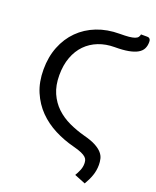

<svg xmlns="http://www.w3.org/2000/svg" viewBox="-169 -859 917 1132"><g transform="rotate(20 290.0 -292.5)"><path d="M396 -638Q340.5 -638 294.5 -620Q248.5 -602 215.2 -568Q182 -534 163.5 -484.5Q145 -435 145 -371.5Q145 -307 166 -259.5Q187 -212 222.5 -178.2Q258 -144.5 305.5 -122.2Q353 -100 405.5 -86Q452 -74 479.8 -59Q507.5 -44 522.2 -27Q537 -10 541.2 8.8Q545.5 27.5 545.5 46Q545.5 82 534.2 114Q523 146 504 177.5L434.5 149.5Q444.5 133.5 453.5 112.2Q462.5 91 462.5 69.5Q462.5 59 460.2 49.2Q458 39.5 448.8 30.5Q439.5 21.5 420.5 13Q401.5 4.5 368.5 -4Q303.5 -20.5 245 -50.5Q186.5 -80.5 142.2 -125.5Q98 -170.5 72 -231.5Q46 -292.5 46 -371.5Q46 -450 71.5 -514.5Q97 -579 143.2 -625.2Q189.5 -671.5 254 -696.8Q318.5 -722 396.5 -722Q431.5 -722 453.8 -724.2Q476 -726.5 489.2 -731.2Q502.5 -736 508.2 -743.5Q514 -751 515.5 -761.5H554Q562 -761.5 566.5 -758.8Q571 -756 573.2 -751.8Q575.5 -747.5 576 -742.8Q576.5 -738 576.5 -734.5Q576.5 -711.5 567.5 -693.5Q558.5 -675.5 537.2 -663.2Q516 -651 481.5 -644.5Q447 -638 396 -638Z"/></g></svg>

Font: Lato-Regular
Style: Regular
Weight: 400
Designer: Lukasz Dziedzic with Adam Twardoch and Botio Nikoltchev
Foundry: tyPoland Lukasz Dziedzic
Version: Version 2.015; 2015-08-06; http://www.latofonts.com/